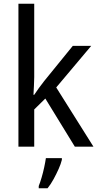

<svg xmlns="http://www.w3.org/2000/svg" viewBox="-20 -780 525 1021"><path d="M162 -370Q162 -350 160.5 -324Q159 -298 158 -276H162Q171 -290 187 -312Q203 -334 215 -349L367 -536H465L279 -315L477 0H378L221 -256L162 -198V0H78V-760H162ZM309 70Q304 91 292 118Q280 145 265 172.5Q250 200 233 221H186V209Q193 192 201 165Q209 138 215 110Q221 82 224 61H309Z"/></svg>

Font: Noto Sans Tamil SemiCondensed
Style: Regular
Weight: 400
Width: 4
Designer: Jelle Bosma - Monotype Design Team
Foundry: Monotype Imaging Inc.
Version: Version 2.004; ttfautohint (v1.8.4.7-5d5b)